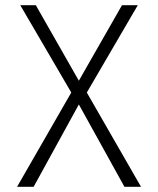

<svg xmlns="http://www.w3.org/2000/svg" viewBox="-20 -490 600 730"><path d="M44.9 220.2 251 -138.2 57.1 -470.2H116.2L279.8 -183.1L443.8 -470.2H503.9L310.1 -138.2L516.1 220.2H453.1L279.8 -92.8L107.9 220.2Z"/></svg>

Font: Kreadon Light
Style: Regular
Weight: 300
Designer: kohakuno
Foundry: StudioGnu
Version: Version 1.000;Glyphs 3.1.2 (3151)